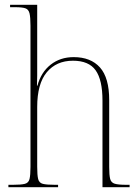

<svg xmlns="http://www.w3.org/2000/svg" viewBox="-20 -780 584 800"><path d="M15 0V-10H34Q68 -10 83.5 -14Q99 -18 103 -34Q107 -50 107 -85V-673Q107 -708 103 -724.5Q99 -741 85.5 -745.5Q72 -750 44 -750H22V-760H135V-487Q135 -475 135 -465Q135 -455 134 -423H136Q151 -479 191 -510.5Q231 -542 287 -542Q358 -542 396.5 -499Q435 -456 435 -363V-84Q435 -50 439 -34.5Q443 -19 458 -14.5Q473 -10 506 -10H520V0H407V-361Q407 -447 378.5 -487Q350 -527 284 -527Q215 -527 175 -479Q135 -431 135 -334V-85Q135 -50 139 -34Q143 -18 158.5 -14Q174 -10 208 -10H222V0Z"/></svg>

Font: Noto Serif Display SemiCondensed Thin
Style: Regular
Weight: 100
Width: 4
Designer: Monotype Design Team
Foundry: Monotype Imaging Inc.
Version: Version 2.009